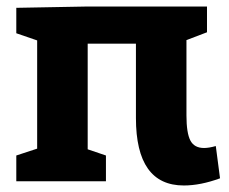

<svg xmlns="http://www.w3.org/2000/svg" viewBox="-20 -556 702 589"><path d="M655 -9Q595 13 544 13Q397 13 397 -194V-422H249V-98L305 -79V0H30V-79L94 -100V-432L30 -454V-532L247 -536H615V-457L552 -433V-202Q552 -148 564 -125Q576 -102 606 -102Q621 -102 642 -108Z"/></svg>

Font: Bitter Pro OGT
Style: Bold
Weight: 700
Designer: Sol Matas, and Bitter project Authors
Foundry: Sol Matas
Version: Version 2.110